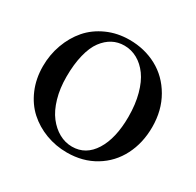

<svg xmlns="http://www.w3.org/2000/svg" viewBox="-146 -821 1013 994"><g transform="rotate(30 360.5 -324.0)"><path d="M685.1 -325.2Q685.1 -230 646.2 -154.1Q607.4 -78.1 534.7 -34.2Q461.9 9.8 367.2 9.8Q300.8 9.8 241 -12.7Q181.2 -35.2 135.7 -76.2Q90.3 -117.2 63.7 -179.2Q37.1 -241.2 37.1 -315.9Q37.1 -384.8 59.8 -447Q82.5 -509.3 123 -556.2Q163.6 -603 224.9 -630.6Q286.1 -658.2 358.9 -658.2Q448.7 -658.2 522.5 -618.4Q596.2 -578.6 640.6 -501.7Q685.1 -424.8 685.1 -325.2ZM350.1 -619.1Q312 -619.1 280.3 -602.3Q248.5 -585.4 223.4 -551.8Q198.2 -518.1 184.1 -460.9Q169.9 -403.8 169.9 -329.1Q169.9 -259.8 186.5 -202.4Q203.1 -145 231.7 -107.9Q260.3 -70.8 297.1 -50.3Q334 -29.8 375 -29.8Q457 -29.8 504.4 -105.5Q551.8 -181.2 551.8 -310.1Q551.8 -383.8 535.6 -443.4Q519.5 -502.9 491.9 -540.8Q464.4 -578.6 428 -598.9Q391.6 -619.1 350.1 -619.1Z"/></g></svg>

Font: Common Serif SemiBold
Style: Regular
Weight: 600
Designer: Philipp H. Poll, Khaled Hosny
Foundry: Stefan Peev, Context Ltd.
Version: Version 1.026